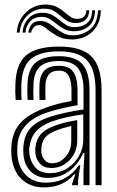

<svg xmlns="http://www.w3.org/2000/svg" viewBox="-20 -814 514 844"><path d="M400 0V-418.2Q400 -506.8 363.5 -547.5Q327 -588.2 239.2 -588.2Q156 -588.2 116.6 -555.5Q77.2 -522.8 74.2 -446Q73.8 -428.8 73.6 -410.9Q73.5 -393 75 -374.8H48.8Q47.2 -394.5 47.1 -410.4Q47 -426.2 47.8 -447Q51.2 -534.8 96.5 -572Q141.8 -609.2 239.2 -609.2Q341.5 -609.2 384 -563.9Q426.5 -518.5 426.5 -418.2V0ZM347 0.2V-65.2L351.5 -141.8H345.5Q323.5 -90.8 283 -61.1Q242.5 -31.5 189 -32Q145 -32 116.1 -59.5Q87.2 -87 83 -134.8Q81.5 -152.8 82.8 -170.8Q87.5 -223.5 115.9 -252.9Q144.2 -282.2 199.5 -300.5Q226 -309.2 269.4 -318.9Q312.8 -328.5 347.2 -332.8V-418.2Q347.2 -482.2 323 -514Q298.8 -545.8 239.2 -545.8Q184 -545.8 156.6 -521.9Q129.2 -498 127.2 -444.2Q126.5 -429.8 126.4 -411.9Q126.2 -394 127.5 -374.8H101.2Q100 -394.5 100 -412.4Q100 -430.2 100.8 -444.8Q103.2 -509.2 135.9 -538.1Q168.5 -567 239.2 -567Q312.5 -567 343 -530.9Q373.5 -494.8 373.5 -418.2V0.2ZM173 9.8Q113.2 9.8 74.9 -26.4Q36.5 -62.5 30.2 -130.5Q28.5 -153.8 30.2 -175.2Q35.8 -237.2 71.5 -275.5Q107.2 -313.8 182 -341Q208.2 -350.5 233 -357Q257.8 -363.5 294.2 -369.8V-418.5Q294.2 -458.2 281.9 -480.9Q269.5 -503.5 239.2 -503.5Q209 -503.5 195 -486.8Q181 -470 179.8 -441Q179.5 -433.8 179.4 -414.2Q179.2 -394.8 180 -374.8H153.8Q152.8 -397 153 -414.4Q153.2 -431.8 153.5 -443.5Q155.2 -482.8 175.1 -503.8Q195 -524.8 239.2 -524.8Q284.2 -524.8 302.5 -497.5Q320.8 -470.2 320.8 -418.5V-351.5Q287.8 -345.8 253.5 -337.9Q219.2 -330 191 -321Q63 -279.2 56.5 -173Q56 -164.2 55.9 -153.1Q55.8 -142 56.5 -132.8Q61.2 -77.8 94 -44.4Q126.8 -11 181.2 -11Q229.5 -11 265.8 -31.1Q302 -51.2 327.2 -87.8H333L323.2 -22.2V0H297.2L296.8 -5.5L310.8 -47.5H305.8Q256.8 9.8 173 9.8ZM198.5 -52.8Q242.5 -52.8 275.8 -74.1Q309 -95.5 327.5 -129Q346 -162.5 346 -199V-311.2Q313.5 -307.2 273.6 -298.5Q233.8 -289.8 208.2 -280.2Q161 -262.5 137.9 -236.1Q114.8 -209.8 109 -165.5Q107.5 -151 109.2 -137Q114.5 -100 136.8 -76.4Q159 -52.8 198.5 -52.8ZM205 -75.5Q174.2 -75.5 156.2 -94.2Q138.2 -113 135.8 -139.2Q134.2 -153 135.5 -165Q139.2 -201 158.4 -223.1Q177.5 -245.2 216.5 -259.8Q243 -269.8 266.6 -275.5Q290.2 -281.2 319.5 -286V-196.8Q319.5 -146.2 286.5 -110.9Q253.5 -75.5 205 -75.5ZM208.8 -96.2Q242.5 -96.2 267.9 -124.4Q293.2 -152.5 293.2 -194.2V-260.2Q276.8 -256.5 259.9 -251.5Q243 -246.5 225 -239.5Q193.2 -227.2 178.6 -209.8Q164 -192.2 162 -163.5Q161.2 -155.8 161.5 -150.8Q161.8 -145.8 162.2 -141.2Q164 -125.5 176 -110.9Q188 -96.2 208.8 -96.2ZM53.8 -670.8Q57.2 -724 94.1 -759.4Q131 -794.8 182.2 -794Q209.8 -793.5 228.5 -784Q247.2 -774.5 261.5 -762.2Q275.8 -750 288.9 -740.6Q302 -731.2 317.8 -731Q334.2 -730.5 345.9 -737.9Q357.5 -745.2 360 -768.8H372.5Q370.5 -737.5 353.5 -724.9Q336.5 -712.2 312.2 -712.8Q290.2 -713.2 274.9 -722.6Q259.5 -732 246 -744.2Q232.5 -756.5 216.5 -766Q200.5 -775.5 177.5 -775.8Q132 -776.8 100.8 -746.1Q69.5 -715.5 66.5 -670.8ZM79.2 -670.8Q81.5 -706.8 104.8 -732.6Q128 -758.5 168.2 -757.8Q192.2 -757.5 209.5 -748Q226.8 -738.5 241.1 -726.2Q255.5 -714 270.6 -704.5Q285.8 -695 305.5 -694.8Q339.2 -694.2 361.5 -711Q383.8 -727.8 385.2 -768.8H398Q396.2 -719.2 368.9 -697.6Q341.5 -676 303.2 -676.8Q279.5 -677 261.9 -686.5Q244.2 -696 229.4 -708.2Q214.5 -720.5 199.4 -729.9Q184.2 -739.2 165.5 -739.8Q130.2 -740.2 112 -719.1Q93.8 -698 91.8 -670.8ZM104.5 -670.8Q106 -689.2 118.5 -705.8Q131 -722.2 160.2 -721.8Q178 -721.2 193.5 -711.9Q209 -702.5 224.5 -690.1Q240 -677.8 258 -668.4Q276 -659 298.8 -658.8Q341.8 -658 375.1 -684.2Q408.5 -710.5 410.8 -768.8H423.5Q421.8 -724 403.1 -695.5Q384.5 -667 355.8 -653.5Q327 -640 295.5 -640.5Q256.8 -641 230 -656.5Q203.2 -672 185.2 -687.6Q167.2 -703.2 154.5 -703.5Q136.2 -704.2 127 -692.5Q117.8 -680.8 117.2 -670.8Z"/></svg>

Font: Big Shoulders Inline Text ExtraBold
Style: Regular
Weight: 800
Designer: Patric King
Foundry: XO Type Co
Version: Version 1.000